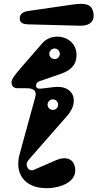

<svg xmlns="http://www.w3.org/2000/svg" viewBox="-20 -966 509 1001"><path d="M40 -538C40 -520 48 -506 73 -506H116C148 -506 166 -498 166 -475C166 -470 165 -464 163 -457L82 -161C55 -61 108 15 222 15C299 15 379 -19 372 -86C366 -144 317 -150 275 -132L155 -80C136 -72 119 -89 119 -109C119 -119 124 -127 140 -145L331 -363C397 -439 363 -524 262 -512L194 -504C185 -503 168 -503 168 -520C168 -530 174 -539 187 -543L297 -581C345 -598 379 -624 379 -680C379 -740 330 -775 279 -775C250 -775 221 -764 200 -740L87 -610C62 -581 40 -554 40 -538ZM265 -658C249 -658 237 -670 237 -685C237 -700 249 -713 265 -713C280 -713 292 -700 292 -685C292 -670 280 -658 265 -658ZM256 -393C240 -393 228 -405 228 -420C228 -435 240 -448 256 -448C271 -448 283 -435 283 -420C283 -405 271 -393 256 -393ZM127 -839 396 -832C457 -830 476 -864 466 -904C457 -941 431 -953 357 -942L129 -909C100 -905 83 -893 83 -871C83 -848 97 -840 127 -839Z"/></svg>

Font: Pilowlava Atome
Style: Regular
Weight: 500
Designer: Anton Moglia, Jérémy Landes, Maksym Kobuzan (Cyrillic), Velvetyne Type Foundry
Foundry: Anton Moglia, Jérémy Landes, Velvetyne Type Foundry
Version: Version 1.002;Glyphs 3.3 (3303)